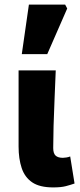

<svg xmlns="http://www.w3.org/2000/svg" viewBox="-20 -805 348 837"><path d="M212 12Q153 12 120.5 -10Q88 -32 74.5 -72.5Q61 -113 61 -166V-498H223Q221 -442 218 -377.5Q215 -313 213.5 -255.5Q212 -198 212 -160Q212 -136 222.5 -126.5Q233 -117 254 -117Q260 -117 269.5 -118.5Q279 -120 286 -123L305 -5Q288 1 267 6.5Q246 12 212 12ZM75 -569 106 -785H264L273 -768L186 -569Z"/></svg>

Font: Source Sans 3 ExtraBold
Style: Regular
Weight: 800
Designer: Paul D. Hunt
Foundry: Adobe
Version: Version 3.052;hotconv 1.1.0;makeotfexe 2.6.0